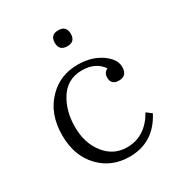

<svg xmlns="http://www.w3.org/2000/svg" viewBox="-168 -816 872 935"><g transform="rotate(-30 267.5 -348.0)"><path d="M493.2 -121.1Q427.2 5.9 291 5.9Q191.4 5.9 126 -61Q57.1 -131.8 57.1 -248Q57.1 -370.1 130.4 -443.4Q194.8 -509.3 293.9 -509.3Q377.9 -509.3 434.1 -465.3Q477.1 -431.2 477.1 -392.1Q477.1 -341.3 431.2 -341.3Q387.2 -341.3 387.2 -382.3Q387.2 -410.6 411.1 -420.9Q375 -475.1 297.4 -475.1Q210 -475.1 166.5 -397Q131.3 -334.5 131.3 -252.9Q131.3 -161.1 179.2 -101.1Q227.1 -40 303.2 -40Q405.8 -40 464.4 -143.1ZM295.9 -701.7Q340.8 -701.7 340.8 -656.7Q340.8 -611.8 296.9 -611.8Q251 -611.8 251 -656.7Q251 -701.7 295.9 -701.7Z"/></g></svg>

Font: I.Ming
Style: Regular
Weight: 400
Designer: Ichiten Fonts Project
Version: Version 5.10 Mar 24, 2018